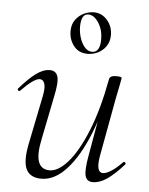

<svg xmlns="http://www.w3.org/2000/svg" viewBox="-49 -666 559 719"><g transform="rotate(5 231.0 -306.0)"><path d="M133 13Q90 13 75.5 -18Q61 -49 76 -119L112 -297Q118 -328 113 -343Q108 -358 95 -358Q84 -358 66 -345Q48 -332 26 -309Q22 -305 18 -309Q14 -313 18 -317Q51 -355 78 -375Q105 -395 130 -395Q153 -395 159.5 -373.5Q166 -352 154 -297L122 -138Q109 -78 119 -49.5Q129 -21 161 -21Q194 -21 230.5 -63Q267 -105 299.5 -185.5Q332 -266 353 -380L364 -379Q344 -263 308.5 -174.5Q273 -86 228 -36.5Q183 13 133 13ZM326 9Q303 9 297.5 -12.5Q292 -34 302 -89L353 -380Q355 -394 379 -394Q392 -394 396 -392.5Q400 -391 400 -388Q400 -385 395 -361.5Q390 -338 385 -312L344 -89Q334 -28 361 -28Q373 -28 392 -40Q411 -52 433 -75Q436 -79 440.5 -74.5Q445 -70 441 -67Q407 -29 379.5 -10Q352 9 326 9ZM265 -468Q231 -468 212.5 -492Q194 -516 194 -547Q194 -573 207 -590.5Q220 -608 238.5 -616.5Q257 -625 275 -625Q305 -625 325.5 -601.5Q346 -578 346 -545Q346 -521 334 -503.5Q322 -486 303.5 -477Q285 -468 265 -468ZM281 -477Q311 -477 311 -527Q311 -562 294 -588.5Q277 -615 255 -615Q228 -615 228 -567Q228 -546 234.5 -525.5Q241 -505 253 -491Q265 -477 281 -477Z"/></g></svg>

Font: Cormorant Garamond Light
Style: Italic
Weight: 300
Italic angle: -10°
Designer: Christian Thalmann (Catharsis Fonts)
Foundry: Catharsis Fonts
Version: Version 4.001